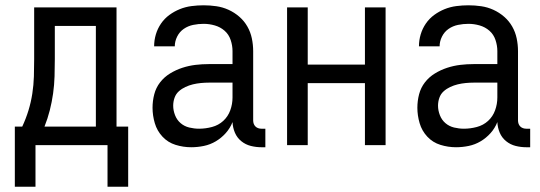

<svg xmlns="http://www.w3.org/2000/svg" viewBox="-20 -548 2040 725"><path d="M36 157V-70H64Q78 -100 87.5 -131Q97 -162 102 -194.5Q107 -227 108 -259.5Q109 -292 109 -325V-520H420V-70H464V157H386V0H114V157ZM148 -70H342V-450H187V-325Q187 -293 186 -260Q185 -227 180.5 -195Q176 -163 168 -131.5Q160 -100 148 -70Z M702 8Q672 8 643 -1Q614 -10 593.5 -32Q573 -54 564.5 -83Q556 -112 556 -141Q556 -167 562.5 -192Q569 -217 584.5 -237Q600 -257 622 -270.5Q644 -284 668.5 -292Q693 -300 718 -303Q743 -306 769 -306H858V-355Q858 -376 851 -397Q844 -418 828 -432Q812 -446 791 -452Q770 -458 749 -458Q729 -458 709.5 -454Q690 -450 674 -439Q658 -428 649 -410Q640 -392 640 -373H562Q562 -396 568.5 -418Q575 -440 588 -459Q601 -478 619.5 -491.5Q638 -505 659 -513.5Q680 -522 703 -525Q726 -528 749 -528Q773 -528 797 -524.5Q821 -521 843 -511Q865 -501 883.5 -485Q902 -469 914 -448Q926 -427 931 -403Q936 -379 936 -355V-93Q936 -87 938 -81Q940 -75 944.5 -70.5Q949 -66 955 -64Q961 -62 967 -62H982V8H967Q947 8 927 3Q907 -2 891 -15Q875 -28 867 -47Q859 -66 858 -87Q849 -64 832.5 -45.5Q816 -27 795 -14.5Q774 -2 750 3Q726 8 702 8ZM732 -62Q756 -62 780.5 -68.5Q805 -75 823 -91.5Q841 -108 849.5 -131.5Q858 -155 858 -180V-236H769Q754 -236 738.5 -234.5Q723 -233 708.5 -229.5Q694 -226 680 -219.5Q666 -213 655 -203Q644 -193 639 -178.5Q634 -164 634 -149Q634 -131 641 -113Q648 -95 662 -83Q676 -71 694.5 -66.5Q713 -62 732 -62Z M1064 0V-520H1142V-304H1358V-520H1436V0H1358V-234H1142V0Z M1702 8Q1672 8 1643 -1Q1614 -10 1593.5 -32Q1573 -54 1564.5 -83Q1556 -112 1556 -141Q1556 -167 1562.5 -192Q1569 -217 1584.5 -237Q1600 -257 1622 -270.5Q1644 -284 1668.5 -292Q1693 -300 1718 -303Q1743 -306 1769 -306H1858V-355Q1858 -376 1851 -397Q1844 -418 1828 -432Q1812 -446 1791 -452Q1770 -458 1749 -458Q1729 -458 1709.5 -454Q1690 -450 1674 -439Q1658 -428 1649 -410Q1640 -392 1640 -373H1562Q1562 -396 1568.5 -418Q1575 -440 1588 -459Q1601 -478 1619.5 -491.5Q1638 -505 1659 -513.5Q1680 -522 1703 -525Q1726 -528 1749 -528Q1773 -528 1797 -524.5Q1821 -521 1843 -511Q1865 -501 1883.5 -485Q1902 -469 1914 -448Q1926 -427 1931 -403Q1936 -379 1936 -355V-93Q1936 -87 1938 -81Q1940 -75 1944.5 -70.5Q1949 -66 1955 -64Q1961 -62 1967 -62H1982V8H1967Q1947 8 1927 3Q1907 -2 1891 -15Q1875 -28 1867 -47Q1859 -66 1858 -87Q1849 -64 1832.5 -45.5Q1816 -27 1795 -14.5Q1774 -2 1750 3Q1726 8 1702 8ZM1732 -62Q1756 -62 1780.5 -68.5Q1805 -75 1823 -91.5Q1841 -108 1849.5 -131.5Q1858 -155 1858 -180V-236H1769Q1754 -236 1738.5 -234.5Q1723 -233 1708.5 -229.5Q1694 -226 1680 -219.5Q1666 -213 1655 -203Q1644 -193 1639 -178.5Q1634 -164 1634 -149Q1634 -131 1641 -113Q1648 -95 1662 -83Q1676 -71 1694.5 -66.5Q1713 -62 1732 -62Z"/></svg>

Font: Iosevka SS18
Style: Regular
Weight: 400
Monospace: yes
Designer: Belleve Invis
Foundry: Belleve Invis
Version: Version 25.1.1; ttfautohint (v1.8.4)